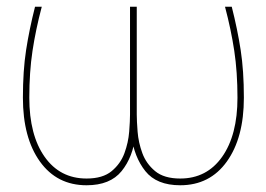

<svg xmlns="http://www.w3.org/2000/svg" viewBox="-20 -540 789 570"><path d="M237 10Q149 10 98.5 -60.5Q48 -131 48 -250Q48 -330 57.5 -391.5Q67 -453 84 -520H104Q86 -452 76.5 -389Q67 -326 67 -250Q67 -139 112.5 -74.5Q158 -10 237 -10Q285 -10 311.5 -32Q338 -54 349.5 -85.5Q361 -117 363.5 -149Q366 -181 366 -200V-520H386V-200Q386 -181 388.5 -149Q391 -117 402.5 -85.5Q414 -54 440.5 -32Q467 -10 515 -10Q594 -10 639.5 -74.5Q685 -139 685 -250Q685 -326 675.5 -389Q666 -452 648 -520H668Q685 -453 694.5 -391.5Q704 -330 704 -250Q704 -131 653.5 -60.5Q603 10 515 10Q445 10 411.5 -32Q378 -74 370 -138H382Q375 -74 341 -32Q307 10 237 10Z"/></svg>

Font: Murecho Thin
Style: Regular
Weight: 100
Designer: Neil Summerour
Foundry: Positype
Version: Version 1.010